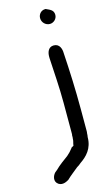

<svg xmlns="http://www.w3.org/2000/svg" viewBox="-130 -704 544 948"><g transform="rotate(-15 141.5 -229.5)"><path d="M46 134C32 148 22 177 46 193C67 206 89 192 98 187C115 170 136 155 156 138C163 134 172 128 178 122C212 99 245 66 245 8C246 3 247 -4 247 -12C248 -16 248 -19 248 -22V-135C248 -234 244 -330 238 -424C238 -444 230 -473 200 -473C171 -473 164 -445 164 -426V-418C168 -342 174 -267 174 -187V-30C174 -26 174 -23 173 -21V-18C173 -11 173 -7 172 -2V0C172 9 168 16 166 31C165 32 159 35 155 37L154 39C144 52 136 61 123 72C102 87 76 106 56 126ZM170 -620C170 -598 188 -580 210 -580C229 -580 247 -596 247 -617C247 -643 226 -648 208 -657H206C185 -657 170 -640 170 -620Z"/></g></svg>

Font: Scribbler
Style: ExBd
Weight: 800
Designer: Mew Too
Foundry: Cannot Into Space Fonts
Version: Version 1.001